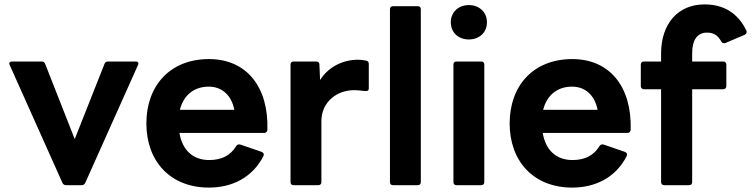

<svg xmlns="http://www.w3.org/2000/svg" viewBox="-20 -803 3407 871"><path d="M279 37H351C358 37 364 33 367 26L606 -508C611 -517 606 -524 596 -524H470C462 -524 457 -521 454 -513L319 -172L185 -513C182 -521 177 -524 169 -524H35C27 -524 22 -520 22 -515C22 -513 23 -510 24 -508L263 26C266 33 272 37 279 37Z M928 48C1032 48 1125 3 1175 -95C1179 -104 1176 -110 1167 -114L1071 -147C1063 -149 1057 -148 1052 -141C1026 -98 986 -77 929 -77C854 -77 807 -123 794 -200H1178C1187 -200 1192 -205 1193 -214C1199 -407 1100 -535 928 -535C751 -535 644 -414 644 -243C644 -73 751 48 928 48ZM1043 -305H796C813 -372 861 -410 927 -410C987 -410 1030 -371 1043 -305Z M1312 37H1424C1433 37 1438 32 1438 23V-253C1438 -342 1510 -394 1586 -394C1609 -394 1626 -390 1641 -390C1648 -390 1653 -393 1653 -402V-513C1653 -521 1650 -526 1641 -528C1630 -530 1619 -532 1603 -532C1536 -532 1470 -500 1432 -440L1429 -510C1429 -520 1422 -524 1414 -524H1312C1303 -524 1298 -519 1298 -510V23C1298 32 1303 37 1312 37Z M1763 37H1875C1884 37 1889 32 1889 23V-761C1889 -770 1884 -775 1875 -775H1763C1754 -775 1749 -770 1749 -761V23C1749 32 1754 37 1763 37Z M2107 -624C2154 -624 2189 -655 2189 -702C2189 -748 2154 -780 2107 -780C2060 -780 2025 -748 2025 -702C2025 -655 2060 -624 2107 -624ZM2037 -510V23C2037 32 2042 37 2051 37H2163C2172 37 2177 32 2177 23V-510C2177 -519 2172 -524 2163 -524H2051C2042 -524 2037 -519 2037 -510Z M2576 48C2680 48 2773 3 2823 -95C2827 -104 2824 -110 2815 -114L2719 -147C2711 -149 2705 -148 2700 -141C2674 -98 2634 -77 2577 -77C2502 -77 2455 -123 2442 -200H2826C2835 -200 2840 -205 2841 -214C2847 -407 2748 -535 2576 -535C2399 -535 2292 -414 2292 -243C2292 -73 2399 48 2576 48ZM2691 -305H2444C2461 -372 2509 -410 2575 -410C2635 -410 2678 -371 2691 -305Z M2993 37H3106C3115 37 3120 32 3120 23V-398H3261C3269 -398 3275 -404 3275 -412V-510C3275 -519 3269 -524 3261 -524H3120V-562C3120 -624 3145 -655 3187 -655C3216 -655 3235 -645 3252 -615C3255 -609 3259 -607 3264 -607C3266 -607 3269 -607 3271 -608L3358 -645C3364 -648 3367 -652 3367 -658C3367 -660 3367 -662 3366 -664C3328 -743 3264 -783 3176 -783C3056 -783 2979 -696 2979 -560V-524H2901C2893 -524 2887 -519 2887 -510V-412C2887 -404 2893 -398 2901 -398H2979V23C2979 32 2985 37 2993 37Z"/></svg>

Font: LINE Seed JP_OTF Bold
Style: Regular
Weight: 700
Designer: LINE & Fontrix & Fontworks
Version: Version 1.009